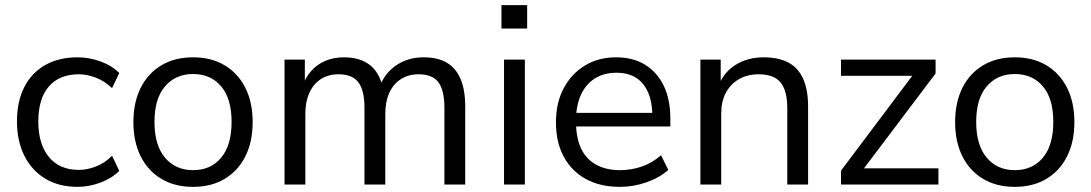

<svg xmlns="http://www.w3.org/2000/svg" viewBox="-20 -718 4246 747"><path d="M282 9Q209 9 156 -23Q103 -55 74.5 -112.5Q46 -170 46 -246Q46 -323 74.5 -379Q103 -435 156 -465Q209 -495 282 -495Q327 -495 371 -479Q415 -463 444 -434L416 -375Q387 -403 352.5 -416Q318 -429 287 -429Q211 -429 170 -381.5Q129 -334 129 -245Q129 -158 170 -107.5Q211 -57 287 -57Q318 -57 352.5 -70Q387 -83 416 -112L444 -53Q415 -24 370.5 -7.5Q326 9 282 9Z M731 9Q660 9 608 -22Q556 -53 527.5 -109.5Q499 -166 499 -243Q499 -320 527.5 -376.5Q556 -433 608 -464Q660 -495 731 -495Q802 -495 854 -464Q906 -433 934.5 -376.5Q963 -320 963 -243Q963 -166 934.5 -109.5Q906 -53 854 -22Q802 9 731 9ZM731 -56Q800 -56 840.5 -104.5Q881 -153 881 -244Q881 -334 840.5 -382Q800 -430 731 -430Q663 -430 622 -382Q581 -334 581 -244Q581 -153 622 -104.5Q663 -56 731 -56Z M1087 0V-486H1166V-378H1155Q1167 -415 1190.5 -441.5Q1214 -468 1246.5 -481.5Q1279 -495 1318 -495Q1380 -495 1418.5 -465.5Q1457 -436 1470 -374H1455Q1473 -430 1519.5 -462.5Q1566 -495 1628 -495Q1683 -495 1718.5 -474Q1754 -453 1772 -410.5Q1790 -368 1790 -303V0H1709V-299Q1709 -366 1686 -397.5Q1663 -429 1608 -429Q1569 -429 1539.5 -410Q1510 -391 1494.5 -356.5Q1479 -322 1479 -275V0H1398V-299Q1398 -366 1374.5 -397.5Q1351 -429 1297 -429Q1257 -429 1228 -410Q1199 -391 1183.5 -356.5Q1168 -322 1168 -275V0Z M1931 -607V-698H2031V-607ZM1941 0V-486H2022V0Z M2392 9Q2315 9 2259.5 -21.5Q2204 -52 2173.5 -108Q2143 -164 2143 -242Q2143 -318 2173 -374.5Q2203 -431 2255.5 -463Q2308 -495 2377 -495Q2443 -495 2490 -466Q2537 -437 2562.5 -384Q2588 -331 2588 -257V-226H2205V-279H2534L2518 -266Q2518 -346 2482.5 -390.5Q2447 -435 2379 -435Q2328 -435 2292.5 -411.5Q2257 -388 2239 -346.5Q2221 -305 2221 -250V-244Q2221 -183 2240.5 -141Q2260 -99 2299 -77.5Q2338 -56 2392 -56Q2435 -56 2475.5 -69.5Q2516 -83 2552 -114L2580 -57Q2547 -27 2496 -9Q2445 9 2392 9Z M2705 0V-486H2784V-378H2773Q2794 -436 2841.5 -465.5Q2889 -495 2951 -495Q3009 -495 3047.5 -474.5Q3086 -454 3105 -411Q3124 -368 3124 -303V0H3043V-298Q3043 -343 3031.5 -372Q3020 -401 2995.5 -415Q2971 -429 2932 -429Q2888 -429 2855 -410Q2822 -391 2804 -357Q2786 -323 2786 -277V0Z M3252 0V-54L3545 -444V-423H3252V-486H3620V-432L3324 -40V-63H3631V0Z M3928 9Q3857 9 3805 -22Q3753 -53 3724.5 -109.5Q3696 -166 3696 -243Q3696 -320 3724.5 -376.5Q3753 -433 3805 -464Q3857 -495 3928 -495Q3999 -495 4051 -464Q4103 -433 4131.5 -376.5Q4160 -320 4160 -243Q4160 -166 4131.5 -109.5Q4103 -53 4051 -22Q3999 9 3928 9ZM3928 -56Q3997 -56 4037.5 -104.5Q4078 -153 4078 -244Q4078 -334 4037.5 -382Q3997 -430 3928 -430Q3860 -430 3819 -382Q3778 -334 3778 -244Q3778 -153 3819 -104.5Q3860 -56 3928 -56Z"/></svg>

Font: NunitoSans1
Style: Book
Weight: 400
Designer: Vernon Adams
Foundry: Vernon Adams
Version: Version 3.101;gftools[0.9.27]